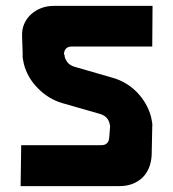

<svg xmlns="http://www.w3.org/2000/svg" viewBox="-20 -632 588 652"><path d="M199 -446 200 -438Q208 -412 234 -405L362 -368Q409 -355 445 -319Q481 -281 493 -235Q495 -225 496.5 -217Q498 -209 497 -201L495 -104Q492 -57 464 -29Q433 0 386 0H50L52 -139H324Q349 -139 351 -165L354 -204Q354 -203 352 -213Q346 -237 320 -245L191 -282Q144 -296 109 -332Q73 -368 61 -415Q59 -425 57.5 -433Q56 -441 57 -449L55 -508Q54 -532 62 -550.5Q70 -569 85 -583Q117 -612 163 -612H498L497 -474H224Q199 -474 197 -448Z"/></svg>

Font: Covid19
Style: Regular
Weight: 400
Designer: Peter Wiegel
Foundry: (c) CAT - Ing. Peter Wiegel.  for Rudolf Maass + Partner GmbH
Version: Version 001.000